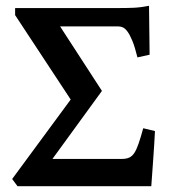

<svg xmlns="http://www.w3.org/2000/svg" viewBox="-20 -643 587 663"><path d="M515.1 -190.4Q514.2 -170.9 512.5 -143.6Q510.7 -116.2 508.8 -88.9Q506.8 -61.5 505.1 -37.4Q503.4 -13.2 502.4 0H40.5L22 -24.9L224.1 -299.3L32.2 -590.8V-615.2H390.6Q418 -615.2 441.7 -616.2Q465.3 -617.2 494.6 -623L496.6 -454.1L454.6 -444.8Q445.8 -481 437 -502.2Q428.2 -523.4 419.9 -534.4Q411.6 -545.4 403.8 -548.6Q396 -551.8 388.7 -551.8H187.5L332 -329.1L161.1 -94.2H400.9Q416 -94.2 426.3 -98.9Q436.5 -103.5 444.1 -115.2Q451.7 -127 458.7 -147.5Q465.8 -168 474.6 -200.2Z"/></svg>

Font: Gentium Basic
Style: Bold
Weight: 700
Designer: J. Victor Gaultney and Annie Olsen
Foundry: SIL International
Version: Version 1.100